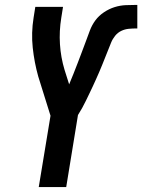

<svg xmlns="http://www.w3.org/2000/svg" viewBox="-20 -763 580 783"><path d="M138 0 186 -291 136 -451Q120 -508 113.5 -568.5Q107 -629 117 -691L124 -735H237L230 -691Q221 -636 224.5 -582.5Q228 -529 243 -479L262 -419Q271 -441 280 -463Q289 -485 297 -506.5Q305 -528 313.5 -550Q322 -572 330 -594Q338 -616 346.5 -638.5Q355 -661 369 -680Q383 -699 404 -713Q425 -727 447.5 -734Q470 -741 493 -742Q516 -743 538 -743H540V-647H536Q521 -647 505 -645.5Q489 -644 474.5 -637Q460 -630 449.5 -617Q439 -604 433 -589Q427 -574 421 -559Q415 -544 409 -529Q403 -514 397 -499Q391 -484 384.5 -469Q378 -454 371.5 -439.5Q365 -425 358 -410Q351 -395 344 -380.5Q337 -366 330 -351.5Q323 -337 315 -322.5Q307 -308 298 -294L250 0Z"/></svg>

Font: Iosevka Term Curly Oblique
Style: Bold
Weight: 700
Italic angle: -9°
Designer: Belleve Invis
Foundry: Belleve Invis
Version: Version 32.3.0